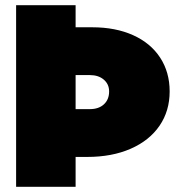

<svg xmlns="http://www.w3.org/2000/svg" viewBox="-20 -719 690 739"><path d="M42 -699H271V-614H335Q425 -614 492.5 -583.5Q560 -553 596.5 -497Q633 -441 633 -367Q633 -292 594 -235Q555 -178 483 -146.5Q411 -115 316 -115H271V0H42ZM326 -299Q360 -299 380 -317.5Q400 -336 400 -367Q400 -395 379.5 -412.5Q359 -430 326 -430H271V-299Z"/></svg>

Font: Azeret Mono Black
Style: Regular
Weight: 900
Designer: Martin Vácha
Foundry: Displaay
Version: Version 1.000; Glyphs 3.0.3, build 3074